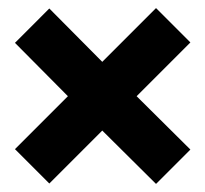

<svg xmlns="http://www.w3.org/2000/svg" viewBox="-20 -581 508 475"><path d="M366 -126 451 -211 318 -343 451 -476 366 -561 233 -428 102 -560 17 -475 148 -343 17 -212 102 -127 233 -258Z"/></svg>

Font: Ranchers
Style: Regular
Weight: 400
Designer: Pablo Impallari, Brenda Gallo
Foundry: Pablo Impallari, Brenda Gallo
Version: Version 1.000